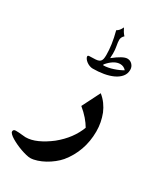

<svg xmlns="http://www.w3.org/2000/svg" viewBox="-286 -763 894 1040"><g transform="rotate(30 161.5 -243.5)"><path d="M155.3 40Q194.3 8.3 221.2 -27.8Q248 -64 262.2 -102.5Q249.5 -124.5 230 -147.2Q210.4 -169.9 182.6 -192.9L239.3 -305.2Q260.7 -288.1 276.4 -266.6Q292 -245.1 302.2 -220.7Q312 -195.3 317.1 -168.9Q322.3 -142.6 322.3 -113.3Q322.3 -51.8 303 2.7Q283.7 57.1 247.1 101.6Q232.4 118.7 212.4 134.5Q192.4 150.4 170.2 162.6Q147.9 174.8 125.5 182.1Q103 189.5 84 189.9Q73.2 189.9 57.1 186Q41 182.1 23.7 176Q6.3 169.9 -11 161.9Q-28.3 153.8 -42.2 145.5Q-56.2 137.2 -64.7 128.9Q-73.2 120.6 -73.2 114.3Q-73.2 100.6 -57.6 100.6Q-36.6 100.6 -20.3 102.8Q-3.9 105 5.4 105Q39.1 105 77.1 87.9Q115.2 70.8 155.3 40ZM289.6 -478Q274.4 -495.1 252.4 -495.1Q218.8 -495.1 184.1 -459Q173.8 -448.7 173.8 -444.8Q173.8 -442.9 177.2 -442.9Q189.5 -442.9 204.8 -445.8Q220.2 -448.7 235.8 -453.9Q251.5 -459 265.6 -465.3Q279.8 -471.7 289.6 -478ZM188.5 -495.6 189.5 -496.1Q216.3 -517.6 237.1 -528.8Q257.8 -540 271 -540Q289.6 -540 302 -526.6Q314.5 -513.2 314.5 -494.6Q314.5 -469.7 299.6 -451.7Q284.7 -433.6 259.8 -421.9Q234.9 -410.2 202.4 -404.5Q169.9 -398.9 134.8 -398.9Q124 -398.9 113.5 -403.1Q103 -407.2 94.7 -413.6Q86.4 -419.9 81.1 -427.5Q75.7 -435.1 75.7 -441.4Q75.7 -447.3 83.5 -448.2Q91.3 -449.2 110.4 -449.2Q126 -449.2 136 -451.4Q146 -453.6 151.9 -459.2Q157.7 -464.8 159.9 -474.6Q162.1 -484.4 162.1 -500Q162.1 -530.3 157.2 -565.2Q152.3 -600.1 141.1 -642.6Q158.2 -650.9 169.9 -676.8Q175.3 -665.5 181.6 -655.3Q188 -645 196.3 -636.2Q181.2 -622.6 181.2 -605.5Q181.2 -590.8 185.3 -569.8Q189.5 -548.8 189.5 -522.9Q189.5 -522 189 -515.9Q188.5 -509.8 188.5 -498.5Z"/></g></svg>

Font: XB Niloofar
Style: Bold
Weight: 700
Designer: Behnam
Foundry: Irmug
Version: Version 7.201 2008